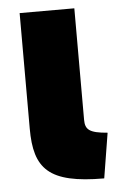

<svg xmlns="http://www.w3.org/2000/svg" viewBox="-47 -584 401 654"><g transform="rotate(-5 154.0 -257.0)"><path d="M308 -118 283 36C92 36 45 -18 45 -155V-550H232V-169C232 -135 246 -123 308 -118Z"/></g></svg>

Font: Repo Black
Style: Regular
Weight: 900
Designer: Stefan Peev
Foundry: Context Ltd
Version: Version 1.502